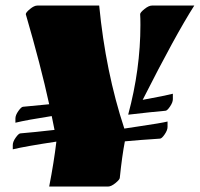

<svg xmlns="http://www.w3.org/2000/svg" viewBox="-20 -685 733 705"><path d="M55.2 -195.3Q103 -199.2 180.2 -208L169.9 -258.8Q78.1 -244.6 36.6 -234.4V-250Q36.6 -262.2 47.6 -277.6Q58.6 -293 64.9 -293Q88.9 -294.9 160.6 -302.2Q129.9 -443.4 74.7 -632.8Q74.7 -639.2 90.1 -651.9Q105.5 -664.6 117.2 -664.6H344.2Q367.7 -421.4 436.5 -212.9Q455.1 -215.8 491.2 -221.2Q571.3 -232.9 595.2 -238.8V-218.8Q595.2 -207 584.7 -191.7Q574.2 -176.3 567.6 -176Q561 -175.8 537.1 -173.8Q503.4 -171.9 438.5 -166Q428.2 -112.8 419.9 -32.2Q419.9 -25.9 404.1 -12.9Q388.2 0 376.5 0H160.6Q178.2 -90.3 187 -165Q73.7 -147.9 26.9 -136.7V-152.3Q26.9 -164.6 37.8 -179.9Q48.8 -195.3 55.2 -195.3ZM693.4 -664.6Q625 -557.6 503.9 -318.4Q588.9 -334 614.7 -340.8V-320.8Q614.7 -309.1 604.2 -293.7Q593.8 -278.3 587.4 -278.3Q536.6 -273.9 453.6 -264.2H450.7Q495.6 -430.7 495.6 -593.3Q495.6 -619.6 494.6 -632.8Q494.6 -639.2 510.5 -651.9Q526.4 -664.6 538.1 -664.6Z"/></svg>

Font: Emblema One
Style: Regular
Weight: 400
Designer: Riccardo De Franceschi
Foundry: Riccardo De Franceschi
Version: Version 1.003